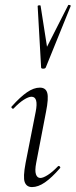

<svg xmlns="http://www.w3.org/2000/svg" viewBox="-20 -751 308 780"><path d="M110 9Q88 9 80.5 -11Q73 -31 84 -89L125 -297Q137 -358 108 -358Q96 -358 77 -346Q58 -334 36 -311Q33 -307 28.5 -311.5Q24 -316 28 -319Q62 -357 89.5 -376Q117 -395 142 -395Q166 -395 172 -373.5Q178 -352 167 -297L127 -89Q121 -58 126 -43Q131 -28 144 -28Q155 -28 174 -40Q193 -52 215 -75Q219 -79 223 -74.5Q227 -70 223 -67Q190 -29 162.5 -10Q135 9 110 9ZM147 -477 133 -726Q133 -729 139 -729.5Q145 -730 145 -727L171 -561L257 -730Q258 -732 263.5 -730.5Q269 -729 267 -726L166 -477Q164 -472 155.5 -472Q147 -472 147 -477Z"/></svg>

Font: Cormorant Garamond Light Light
Style: Italic
Weight: 300
Italic angle: -10°
Version: Version 4.001